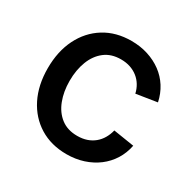

<svg xmlns="http://www.w3.org/2000/svg" viewBox="-129 -675 819 817"><g transform="rotate(30 281.0 -266.0)"><path d="M293.9 11.7Q218.3 11.7 161.6 -23.2Q105 -58.1 73.7 -120.6Q42.5 -183.1 42.5 -265.6Q42.5 -348.6 73.7 -411.4Q105 -474.1 161.6 -509.3Q218.3 -544.4 293.9 -544.4Q337.9 -544.4 375.7 -532.2Q413.6 -520 443.4 -498Q473.1 -476.1 493.2 -444.6Q513.2 -413.1 521.5 -374L419.4 -357.9Q414.6 -379.4 403.8 -397Q393.1 -414.6 377.2 -427.2Q361.3 -439.9 340.6 -447Q319.8 -454.1 294.4 -454.1Q246.6 -454.1 214.6 -429.2Q182.6 -404.3 166.3 -361.8Q149.9 -319.3 149.9 -265.6Q149.9 -212.9 166.3 -170.4Q182.6 -127.9 214.6 -103.3Q246.6 -78.6 294.4 -78.6Q320.3 -78.6 341.1 -85.7Q361.8 -92.8 377.7 -106Q393.6 -119.1 404.3 -137.5Q415 -155.8 420.4 -177.7L522.5 -161.6Q514.6 -122.1 494.6 -90.3Q474.6 -58.6 444.6 -35.9Q414.6 -13.2 376.2 -0.7Q337.9 11.7 293.9 11.7Z"/></g></svg>

Font: Inter 20pt Medium
Style: Regular
Weight: 500
Version: Version 4.001;git-66647c0bb